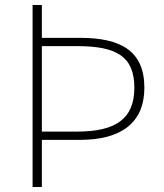

<svg xmlns="http://www.w3.org/2000/svg" viewBox="-20 -746 654 766"><path d="M110 0H147V-188H300C463 -188 556 -256 556 -396C556 -542 463 -595 300 -595H147V-726H110ZM147 -221V-562H287C442 -562 516 -523 516 -396C516 -272 442 -221 287 -221Z"/></svg>

Font: Harano Aji Gothic ExtraLight
Style: Regular
Weight: 250
Foundry: Masamichi Hosoda
Version: HaranoAjiGothic-ExtraLight version 20230610;ttx 4.39.4